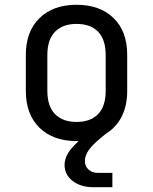

<svg xmlns="http://www.w3.org/2000/svg" viewBox="-20 -580 640 803"><path d="M372 203Q317 203 283.5 176.5Q250 150 250 110Q250 88 262.5 64.5Q275 41 309 10H300Q202 10 145 -46Q88 -102 88 -200V-350Q88 -448 145 -504Q202 -560 300 -560Q398 -560 455 -504.5Q512 -449 512 -351V-200Q512 -138 489 -92.5Q466 -47 423 -21L399 -1Q365 27 350 49.5Q335 72 335 93Q335 115 350 129Q365 143 390 143H450V203ZM300 -70Q359 -70 390.5 -103Q422 -136 422 -200V-350Q422 -414 390.5 -447Q359 -480 300 -480Q242 -480 210 -447Q178 -414 178 -350V-200Q178 -136 210 -103Q242 -70 300 -70Z"/></svg>

Font: JetBrainsMono NF
Style: Regular
Weight: 400
Designer: Philipp Nurullin, Konstantin Bulenkov
Foundry: JetBrains
Version: Version 2.251; ttfautohint (v1.8.3);Nerd Fonts 2.2.2